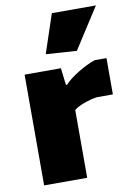

<svg xmlns="http://www.w3.org/2000/svg" viewBox="-90 -865 640 922"><g transform="rotate(-10 230.0 -404.0)"><path d="M166 -619 229 -808H444L316 -609ZM49 -540H226L236 -457H242Q252 -469 269.5 -482.5Q287 -496 308 -509Q329 -522 351.5 -533Q374 -544 393 -550H450V-373H373Q357 -371 340 -366.5Q323 -362 307 -356Q291 -350 278.5 -343.5Q266 -337 259 -330V0H49Z"/></g></svg>

Font: Encode Sans Narrow
Style: Black
Weight: 900
Designer: Pablo Impallari, Andres Torresi
Foundry: Pablo Impallari, Andres Torresi
Version: Version 1.000; ttfautohint (v1.00) -l 8 -r 50 -G 200 -x 14 -